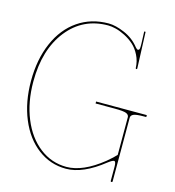

<svg xmlns="http://www.w3.org/2000/svg" viewBox="-114 -866 885 970"><g transform="rotate(15 328.5 -381.5)"><path d="M32.7 -380.9Q32.7 -494.1 70.6 -581.1Q108.4 -668 177.5 -715.3Q246.6 -762.7 337.4 -762.7Q373.5 -762.7 421.4 -742.2Q469.2 -721.7 500.5 -681.6Q508.3 -672.4 513.7 -672.4Q522.9 -672.4 522.9 -689.9V-706.5L520.5 -770H527.8L535.2 -580.1Q535.2 -576.2 531.7 -576.2Q527.3 -576.2 527.3 -580.1Q525.9 -616.2 510.7 -646.5Q495.6 -676.8 474.1 -695.8Q452.6 -714.8 426.5 -728Q400.4 -741.2 377.9 -746.8Q355.5 -752.4 337.4 -752.4Q206.1 -752.4 125.5 -650.4Q44.9 -548.3 44.9 -380.9Q44.9 -273.9 79.8 -188.7Q114.7 -103.5 177 -55.4Q239.3 -7.3 317.4 -7.3Q403.3 -7.3 505.9 -89.8Q540 -118.2 552.7 -133.3V-329.6Q552.7 -342.8 538.1 -348.9Q523.4 -355 477.5 -355H377.4V-365.2H642.6V-355H631.8Q589.4 -355 575.9 -348.6Q562.5 -342.3 562.5 -329.6V2.4Q562.5 7.3 557.6 7.3Q552.7 7.3 552.7 2.4V-71.3Q552.7 -99.1 543 -99.1Q534.7 -99.1 512.7 -82.5Q406.2 2.4 317.4 2.4Q235.8 2.4 170.7 -46.6Q105.5 -95.7 69.1 -183.3Q32.7 -271 32.7 -380.9Z"/></g></svg>

Font: Znikomit
Style: Regular
Weight: 100
Designer: gluk
Foundry: gluk
Version: Version 0.53